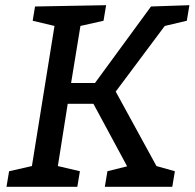

<svg xmlns="http://www.w3.org/2000/svg" viewBox="-20 -720 750 740"><path d="M384 0 394 -60 470 -79 340 -320H241L203 -80L288 -60L278 0H5L15 -60L103 -80L190 -620L106 -640L115 -695L389 -700L379 -640L290 -620L254 -400H346L562 -695L710 -700L700 -640L615 -620L426 -367L583 -80L654 -60L644 0Z"/></svg>

Font: Bitter
Style: Italic
Weight: 400
Italic angle: -9°
Designer: Sol Matas
Foundry: Sol Matas
Version: Version 1.001